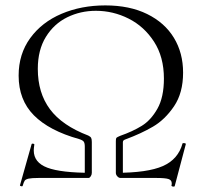

<svg xmlns="http://www.w3.org/2000/svg" viewBox="-20 -659 757 711"><path d="M425 -156Q471 -172 505 -193Q539 -214 563 -256.5Q587 -299 587 -368Q587 -448 550.5 -504.5Q514 -561 456.5 -590Q399 -619 335 -619Q278 -619 229 -595Q180 -571 150 -522.5Q120 -474 120 -404Q120 -315 165 -254.5Q210 -194 307 -157Q315 -153 317.5 -148.5Q320 -144 320 -133V-19L294 -12V-116Q294 -129 290 -134.5Q286 -140 273 -144Q162 -175 105.5 -232Q49 -289 49 -379Q49 -459 92 -518Q135 -577 208 -608Q281 -639 370 -639Q460 -639 525 -607Q590 -575 624 -519Q658 -463 658 -390Q658 -315 624.5 -265.5Q591 -216 546.5 -190Q502 -164 445 -143Q439 -141 437 -138.5Q435 -136 435 -132V-12L409 -19V-136Q409 -146 411 -148.5Q413 -151 425 -156ZM656 -128Q656 -129 660 -129Q669 -129 668 -125L627 30Q627 32 622 32Q619 32 616.5 30.5Q614 29 615 28Q616 25 616 20Q616 8 604 4Q592 0 559 0H426Q420 0 414.5 -6Q409 -12 409 -19Q526 -19 583 -44Q640 -69 656 -128ZM308 0H123Q97 0 86 2.5Q75 5 71.5 10Q68 15 64 29Q63 32 58 30.5Q53 29 54 27L97 -125Q98 -128 103 -127Q108 -126 107 -123Q105 -109 105 -102Q105 -57 155.5 -38Q206 -19 320 -19Q320 -12 316 -6Q312 0 308 0Z"/></svg>

Font: Cormorant
Style: Regular
Weight: 400
Designer: Christian Thalmann (Catharsis Fonts)
Foundry: Catharsis Fonts
Version: Version 4.000